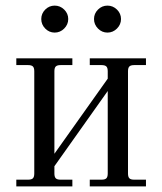

<svg xmlns="http://www.w3.org/2000/svg" viewBox="-20 -664 578 684"><path d="M38.1 0V-23.9H80.1Q92.3 -23.9 97.2 -28.8Q102.1 -33.7 102.1 -45.9V-410.2Q102.1 -422.4 97.2 -427.2Q92.3 -432.1 80.1 -432.1H38.1V-456.1H237.8V-432.1H195.8Q183.6 -432.1 178.7 -427.2Q173.8 -422.4 173.8 -410.2V-116.2L363.8 -383.8V-410.2Q363.8 -422.4 358.9 -427.2Q354 -432.1 341.8 -432.1H299.8V-456.1H500V-432.1H458Q445.8 -432.1 440.9 -427.2Q436 -422.4 436 -410.2V-45.9Q436 -33.7 440.9 -28.8Q445.8 -23.9 458 -23.9H500V0H299.8V-23.9H341.8Q354 -23.9 358.9 -28.8Q363.8 -33.7 363.8 -45.9V-339.8L173.8 -71.8V-45.9Q173.8 -33.7 178.7 -28.8Q183.6 -23.9 195.8 -23.9H237.8V0ZM329.1 -629.9Q343.3 -644 362.8 -644Q382.3 -644 396.7 -629.9Q411.1 -615.7 411.1 -596.2Q411.1 -576.7 396.7 -562.3Q382.3 -547.9 362.8 -547.9Q343.3 -547.9 329.1 -562.3Q314.9 -576.7 314.9 -596.2Q314.9 -615.7 329.1 -629.9ZM141.1 -629.9Q155.3 -644 174.8 -644Q194.3 -644 208.7 -629.9Q223.1 -615.7 223.1 -596.2Q223.1 -576.7 208.7 -562.3Q194.3 -547.9 174.8 -547.9Q155.3 -547.9 141.1 -562.3Q127 -576.7 127 -596.2Q127 -615.7 141.1 -629.9Z"/></svg>

Font: Flanker Steampunk
Style: Regular
Weight: 400
Designer: Alexey Kryukov, Leonardo Di Lena
Foundry: Alexey Kryukov, Leonardo Di Lena
Version: 1.210